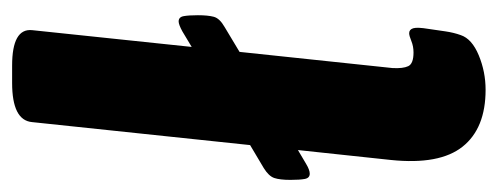

<svg xmlns="http://www.w3.org/2000/svg" viewBox="-270 -528 802 309"><g transform="rotate(-90 130.5 -373.0)"><path d="M141 8Q79 8 49.5 -29Q20 -66 28 -144L44 -294L22 -281Q12 -275 6 -275Q-1 -275 -2.5 -283Q-4 -291 -4 -306Q-4 -323 -1 -332Q2 -341 15 -349L52 -371L89 -722Q92 -754 152 -754H180Q240 -754 237 -722L210 -465L235 -480Q246 -486 251 -486Q258 -486 259.5 -478Q261 -470 261 -455Q261 -439 258.5 -429.5Q256 -420 242 -412L202 -388L176 -142Q175 -125 179 -116.5Q183 -108 201 -108Q211 -108 219.5 -111.5Q228 -115 232 -115Q238 -115 240 -108.5Q242 -102 239 -84Q237 -70 235 -56.5Q233 -43 229 -32Q223 -14 196.5 -3Q170 8 141 8Z"/></g></svg>

Font: Asap Condensed
Style: Bold Italic
Weight: 700
Width: 3
Italic angle: -6°
Designer: Pablo Cosgaya
Foundry: Omnibus-Type
Version: Version 3.001; ttfautohint (v1.8.4.7-5d5b)